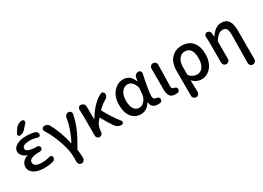

<svg xmlns="http://www.w3.org/2000/svg" viewBox="-17 -1702 3864 2823"><g transform="rotate(-30 1915.0 -290.5)"><path d="M223.6 -719.7Q243.2 -749 273.9 -766.1Q304.7 -783.2 339.8 -783.2Q361.3 -783.2 370.1 -762.7Q374 -754.9 374 -748Q374 -736.3 365.2 -726.6L293.9 -646.5Q258.8 -606.4 205.1 -606.4Q187.5 -606.4 179.7 -622.1Q175.8 -628.9 175.8 -635.7Q175.8 -643.6 180.7 -651.4ZM292 -98.6Q355.5 -98.6 428.7 -119.1Q444.3 -123 458 -113.3Q471.7 -103.5 471.7 -86.9Q471.7 -66.4 459.5 -50.3Q447.3 -34.2 428.7 -29.3Q357.4 -11.7 292 -11.7Q290 -11.7 287.1 -11.7Q169.9 -11.7 106 -53.2Q42 -94.7 42 -164.1Q42 -213.9 79.1 -252.9Q110.4 -285.2 154.3 -296.9Q156.2 -296.9 156.2 -298.8Q156.2 -300.8 154.3 -301.8Q111.3 -315.4 84 -344.7Q49.8 -378.9 49.8 -422.9Q49.8 -479.5 112.8 -517.6Q175.8 -555.7 287.1 -555.7Q352.5 -555.7 419.9 -538.1Q439.5 -533.2 451.7 -516.6Q463.9 -500 463.9 -480.5Q463.9 -463.9 450.2 -454.1Q436.5 -444.3 420.9 -449.2Q352.5 -470.7 296.9 -470.7Q162.1 -470.7 162.1 -407.2Q162.1 -340.8 344.7 -339.8Q362.3 -339.8 374.5 -327.1Q386.7 -314.5 386.7 -297.4Q386.7 -280.3 374.5 -267.6Q362.3 -254.9 344.7 -254.9Q241.2 -253.9 199.2 -234.4Q155.3 -214.8 155.3 -177.7Q155.3 -98.6 292 -98.6Z M844.7 144.5Q844.7 168 828.1 184.6Q810.5 202.1 786.1 202.1Q762.7 202.1 746.1 184.6Q731.4 168 731.4 145.5Q731.4 144.5 731.4 142.6Q732.4 114.3 732.4 60.5Q732.4 -50.8 678.2 -207Q624 -363.3 547.9 -484.4Q541 -495.1 541 -506.8Q541 -514.6 543.9 -522.5Q551.8 -543 572.3 -547.9Q583 -550.8 592.8 -550.8Q608.4 -550.8 624 -543.9Q649.4 -534.2 662.1 -510.7Q704.1 -436.5 741.7 -335Q779.3 -233.4 799.8 -133.8Q800.8 -130.9 803.2 -130.9Q805.7 -130.9 806.6 -133.8Q904.3 -324.2 928.7 -491.2Q931.6 -515.6 949.7 -531.7Q967.8 -547.9 992.2 -547.9Q1014.6 -547.9 1029.3 -531.2Q1041 -517.6 1041 -502Q1041 -497.1 1040 -491.2Q1016.6 -372.1 971.2 -264.6Q925.8 -157.2 837.9 -14.6Q833 -5.9 834 3.9Q844.7 82 844.7 144.5Z M1606.4 -48.8Q1614.3 -39.1 1614.3 -28.3Q1614.3 -21.5 1611.3 -14.6Q1604.5 3.9 1584 4.9Q1579.1 5.9 1574.2 5.9Q1548.8 5.9 1526.4 -4.9Q1498 -16.6 1480.5 -41Q1414.1 -132.8 1355.5 -243.2Q1354.5 -246.1 1351.1 -246.6Q1347.7 -247.1 1344.7 -244.1Q1318.4 -211.9 1313.5 -205.1Q1269.5 -153.3 1264.6 -53.7Q1263.7 -31.2 1248 -15.6Q1232.4 0 1210.9 0Q1188.5 0 1172.9 -15.6Q1157.2 -31.2 1157.2 -53.7V-393.6Q1157.2 -449.2 1153.3 -493.2Q1153.3 -496.1 1153.3 -499Q1153.3 -518.6 1166 -533.2Q1179.7 -549.8 1202.1 -549.8Q1227.5 -549.8 1246.6 -533.7Q1265.6 -517.6 1267.6 -493.2Q1269.5 -462.9 1269.5 -418.9V-271.5Q1269.5 -268.6 1271.5 -268.6Q1273.4 -268.6 1274.4 -270.5Q1333 -369.1 1402.3 -441.9Q1471.7 -514.6 1544.9 -546.9Q1552.7 -550.8 1560.5 -550.8Q1571.3 -550.8 1581.1 -543.9Q1598.6 -531.2 1600.6 -509.8Q1600.6 -506.8 1600.6 -503.9Q1600.6 -484.4 1589.8 -466.8Q1577.1 -446.3 1555.7 -435.5Q1495.1 -404.3 1429.7 -338.9Q1422.9 -332 1427.7 -323.2Q1502.9 -177.7 1606.4 -48.8Z M1906.2 12.7Q1808.6 12.7 1750 -61Q1691.4 -134.8 1691.4 -266.6Q1691.4 -402.3 1762.7 -483.4Q1834 -564.5 1933.6 -564.5Q1987.3 -564.5 2030.8 -532.2Q2074.2 -500 2096.7 -432.6Q2097.7 -430.7 2099.1 -430.7Q2100.6 -430.7 2100.6 -432.6L2112.3 -494.1Q2116.2 -518.6 2135.7 -534.2Q2155.3 -549.8 2179.7 -549.8Q2201.2 -549.8 2215.8 -533.2Q2225.6 -520.5 2225.6 -504.9Q2225.6 -500 2224.6 -494.1Q2167 -224.6 2167 -135.7Q2167 -111.3 2179.7 -97.2Q2192.4 -83 2214.8 -81.1Q2233.4 -80.1 2248 -70.8Q2262.7 -61.5 2265.6 -45.9Q2266.6 -40 2266.6 -35.2Q2266.6 -21.5 2259.8 -8.8Q2250 7.8 2231.4 10.7Q2213.9 12.7 2194.3 12.7Q2084 12.7 2076.2 -89.8Q2075.2 -91.8 2073.2 -91.8Q2071.3 -91.8 2070.3 -89.8Q2010.7 12.7 1906.2 12.7ZM1931.6 -82Q1980.5 -82 2021 -127.9Q2061.5 -173.8 2066.4 -236.3L2074.2 -327.1Q2074.2 -336.9 2072.3 -346.7Q2036.1 -467.8 1948.2 -467.8Q1891.6 -467.8 1851.1 -416Q1810.5 -364.3 1810.5 -268.6Q1810.5 -178.7 1842.3 -130.4Q1874 -82 1931.6 -82Z M2493.2 12.7Q2427.7 12.7 2399.9 -23.9Q2372.1 -60.5 2372.1 -132.8V-492.2Q2372.1 -515.6 2389.2 -532.7Q2406.2 -549.8 2430.2 -549.8Q2454.1 -549.8 2470.7 -533.2Q2487.3 -516.6 2487.3 -493.2L2479.5 -126Q2479.5 -85.9 2510.7 -82Q2556.6 -75.2 2561.5 -44.9Q2562.5 -39.1 2562.5 -34.2Q2562.5 -20.5 2555.7 -8.8Q2544.9 7.8 2526.4 10.7Q2511.7 12.7 2493.2 12.7Z M2674.8 143.6V-274.4Q2674.8 -414.1 2744.1 -488.3Q2813.5 -562.5 2923.8 -562.5Q3039.1 -562.5 3103 -487.8Q3167 -413.1 3167 -282.2Q3167 -213.9 3147.9 -156.7Q3128.9 -99.6 3096.7 -62.5Q3064.5 -25.4 3023.9 -5.4Q2983.4 14.6 2939.5 14.6Q2849.6 14.6 2789.1 -50.8Q2788.1 -52.7 2785.6 -51.8Q2783.2 -50.8 2783.2 -48.8Q2783.2 -32.2 2786.1 37.1Q2789.1 137.7 2789.1 145.5Q2789.1 168 2773.4 184.6Q2756.8 202.1 2732.9 202.1Q2709 202.1 2691.9 185.1Q2674.8 168 2674.8 143.6ZM2917 -80.1Q2973.6 -80.1 3011.2 -133.3Q3048.8 -186.5 3048.8 -280.3Q3048.8 -465.8 2918.9 -465.8Q2860.4 -465.8 2822.3 -416Q2784.2 -366.2 2784.2 -277.3V-155.3Q2784.2 -144.5 2790 -137.7Q2842.8 -80.1 2917 -80.1Z M3752 143.6Q3752 168 3734.9 185.1Q3717.8 202.1 3693.4 202.1Q3669.9 202.1 3653.3 184.6Q3637.7 168 3637.7 145.5L3643.6 -330.1Q3643.6 -401.4 3625 -432.1Q3606.4 -462.9 3561.5 -462.9Q3522.5 -462.9 3491.7 -440.4Q3460.9 -418 3421.9 -361.3Q3417 -353.5 3417 -343.8V-54.7Q3417 -31.2 3400.4 -14.6Q3383.8 2 3359.9 2Q3335.9 2 3319.3 -14.6Q3302.7 -31.2 3302.7 -54.7V-392.6L3298.8 -501Q3298.8 -518.6 3310.5 -532.2Q3324.2 -547.9 3344.7 -547.9Q3367.2 -547.9 3383.3 -533.2Q3399.4 -518.6 3401.4 -496.1L3405.3 -440.4Q3406.2 -439.5 3407.7 -439.5Q3409.2 -439.5 3410.2 -440.4Q3452.1 -502 3496.6 -532.2Q3541 -562.5 3598.6 -562.5Q3678.7 -562.5 3715.3 -507.3Q3752 -452.1 3752 -343.8Z"/></g></svg>

Font: Gen Jyuu GothicX Medium
Style: Regular
Weight: 500
Designer: Ryoko NISHIZUKA (kana &amp; ideographs); Paul D. Hunt (Latin, Greek &amp; Cyrillic); Wenlong ZHANG (bopomofo); Sandoll C
Version: Version 1.058.20140828